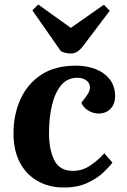

<svg xmlns="http://www.w3.org/2000/svg" viewBox="-20 -820 564 854"><path d="M318 -528Q366 -528 405.5 -512.5Q445 -497 468.5 -466.5Q492 -436 492 -392Q492 -357 471.5 -336Q451 -315 418 -315Q395 -315 373 -328Q351 -341 342 -363L364 -392Q382 -416 380 -434.5Q378 -453 362.5 -463.5Q347 -474 324 -474Q280 -474 252.5 -441.5Q225 -409 211.5 -353.5Q198 -298 198 -229Q198 -155 221.5 -107.5Q245 -60 304 -60Q345 -60 379.5 -82.5Q414 -105 444 -138L480 -97Q468 -80 441 -54Q414 -28 370 -7Q326 14 264 14Q198 14 147 -15Q96 -44 68 -98Q40 -152 40 -227Q40 -309 70.5 -377.5Q101 -446 162.5 -487Q224 -528 318 -528ZM124 -774 150 -800 295 -696 442 -799 468 -772 350 -616Q325 -582 296 -582Q284 -582 273 -584.5Q262 -587 251 -592Z"/></svg>

Font: Literata 36pt
Style: Bold Italic
Weight: 700
Italic angle: -2°
Designer: Latin by Veronika Burian and Jose Scaglione. Greek by Irene Vlachou. Cyrillic by Vera Evstafieva
Foundry: TypeTogether
Version: Version 3.002